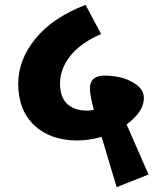

<svg xmlns="http://www.w3.org/2000/svg" viewBox="-20 -731 661 790"><path d="M591 -13 460 39 398 -168Q346 -153 299 -153Q187 -153 121 -215.5Q55 -278 55 -386Q55 -485 126 -572Q197 -659 332 -711L396 -591Q311 -554 269 -500.5Q227 -447 227 -387Q227 -332 256 -304Q285 -276 338 -276Q352 -276 366 -279Q350 -338 350 -367Q350 -420 411 -420Q438 -420 471.5 -413.5Q505 -407 538.5 -384.5Q572 -362 572 -327Q572 -272 501 -219Z"/></svg>

Font: FiraGO ExtraBold
Style: Regular
Weight: 800
Designer: bBox Type
Foundry: bBox Type GmbH
Version: Version 1.001;PS 001.001;hotconv 1.0.88;makeotf.lib2.5.64775